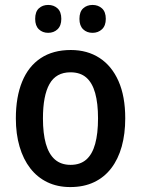

<svg xmlns="http://www.w3.org/2000/svg" viewBox="-20 -756 577 786"><path d="M492.7 -271.5Q492.7 -208 478.3 -156.2Q463.9 -104.5 435.5 -67.4Q407.2 -30.3 365.2 -10.3Q323.2 9.8 267.6 9.8Q215.3 9.8 174.1 -10Q132.8 -29.8 104 -66.9Q75.2 -104 60.1 -155.8Q44.9 -207.5 44.9 -271.5Q44.9 -358.9 70.6 -421.6Q96.2 -484.4 146.5 -517.8Q196.8 -551.3 270 -551.3Q337.4 -551.3 387.5 -518.8Q437.5 -486.3 465.1 -424.1Q492.7 -361.8 492.7 -271.5ZM155.8 -271Q155.8 -210 167.7 -167.5Q179.7 -125 204.8 -103Q230 -81.1 269 -81.1Q308.6 -81.1 333.3 -102.8Q357.9 -124.5 369.6 -167Q381.3 -209.5 381.3 -271.5Q381.3 -333 369.6 -375Q357.9 -417 333.3 -438.5Q308.6 -460 268.6 -460Q209.5 -460 182.6 -412.1Q155.8 -364.3 155.8 -271ZM124 -678.7Q124 -708 139.2 -721.9Q154.3 -735.8 177.2 -735.8Q200.2 -735.8 215.6 -721.7Q231 -707.5 231 -678.7Q231 -650.9 215.6 -636.2Q200.2 -621.6 177.2 -621.6Q154.3 -621.6 139.2 -636Q124 -650.4 124 -678.7ZM305.2 -678.7Q305.2 -708 320.6 -721.9Q335.9 -735.8 358.9 -735.8Q381.8 -735.8 397.5 -721.7Q413.1 -707.5 413.1 -678.7Q413.1 -650.9 397.5 -636.2Q381.8 -621.6 358.9 -621.6Q335.4 -621.6 320.3 -636.2Q305.2 -650.9 305.2 -678.7Z"/></svg>

Font: Open Sans SemiCondensed SemiBold
Style: Regular
Weight: 600
Width: 4
Designer: Monotype Design Team
Foundry: Monotype Imaging Inc.
Version: Version 3.000